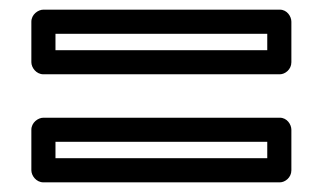

<svg xmlns="http://www.w3.org/2000/svg" viewBox="-20 -529 669 398"><path d="M95 -425V-459H534V-425ZM45 -400C45 -389 55 -375 70 -375H560C571 -375 584 -385 584 -400V-484C584 -495 575 -509 560 -509H70C59 -509 45 -499 45 -484ZM95 -201V-235H534V-201ZM45 -176C45 -165 55 -151 70 -151H560C571 -151 584 -161 584 -176V-260C584 -271 575 -285 560 -285H70C59 -285 45 -275 45 -260Z"/></svg>

Font: Falling Sky
Style: ExtOu
Weight: 400
Designer: Paul D. Hunt
Foundry: Adobe Systems Incorporated
Version: Version 1.02